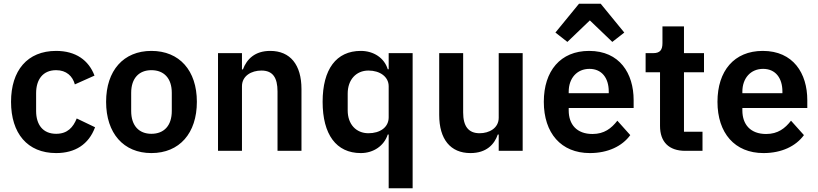

<svg xmlns="http://www.w3.org/2000/svg" viewBox="-20 -806 4373 1026"><path d="M280 12C381 12 454 -34 488 -126L390 -173C371 -126 341 -91 280 -91C209 -91 173 -140 173 -213V-308C173 -381 209 -431 280 -431C335 -431 368 -399 380 -355L485 -402C454 -484 385 -534 280 -534C126 -534 39 -429 39 -262C39 -94 126 12 280 12Z M789 12C939 12 1032 -94 1032 -262C1032 -429 939 -534 789 -534C640 -534 547 -429 547 -262C547 -94 640 12 789 12ZM789 -91C723 -91 681 -134 681 -213V-310C681 -388 723 -431 789 -431C856 -431 898 -388 898 -310V-213C898 -134 856 -91 789 -91Z M1273 0V-345C1273 -401 1324 -429 1377 -429C1438 -429 1463 -391 1463 -317V0H1591V-330C1591 -460 1531 -534 1424 -534C1343 -534 1299 -491 1278 -435H1273V-522H1145V0Z M2057 200H2185V-522H2057V-436H2052C2034 -496 1977 -534 1908 -534C1777 -534 1704 -436 1704 -262C1704 -87 1777 12 1908 12C1977 12 2033 -28 2052 -87H2057ZM1949 -94C1883 -94 1838 -142 1838 -216V-306C1838 -380 1883 -429 1949 -429C2010 -429 2057 -396 2057 -345V-179C2057 -125 2010 -94 1949 -94Z M2645 0H2773V-522H2645V-177C2645 -121 2594 -94 2543 -94C2482 -94 2455 -133 2455 -205V-522H2327V-192C2327 -62 2387 12 2494 12C2580 12 2622 -35 2640 -87H2645Z M3132 12C3229 12 3305 -25 3348 -84L3279 -161C3247 -120 3209 -90 3146 -90C3062 -90 3019 -141 3019 -216V-229H3366V-271C3366 -414 3291 -534 3128 -534C2975 -534 2886 -427 2886 -262C2886 -95 2978 12 3132 12ZM3130 -438C3196 -438 3233 -389 3233 -317V-308H3019V-316C3019 -388 3063 -438 3130 -438ZM3074 -786 2948 -632 3012 -582 3132 -697 3252 -582 3316 -632 3190 -786Z M3642 0H3734V-102H3635V-420H3742V-522H3635V-665H3520V-576C3520 -540 3508 -522 3470 -522H3430V-420H3507V-133C3507 -48 3554 0 3642 0Z M4060 12C4157 12 4233 -25 4276 -84L4207 -161C4175 -120 4137 -90 4074 -90C3990 -90 3947 -141 3947 -216V-229H4294V-271C4294 -414 4219 -534 4056 -534C3903 -534 3814 -427 3814 -262C3814 -95 3906 12 4060 12ZM4058 -438C4124 -438 4161 -389 4161 -317V-308H3947V-316C3947 -388 3991 -438 4058 -438Z"/></svg>

Font: IBM Plex Thai Looped SemiBold
Style: Regular
Weight: 600
Designer: Mike Abbink, Paul van der Laan, Pieter van Rosmalen, Ben Mitchell, Mark Frömberg
Foundry: Bold Monday
Version: Version 1.0